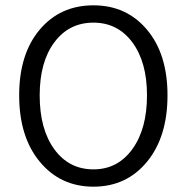

<svg xmlns="http://www.w3.org/2000/svg" viewBox="-20 -689 701 721"><path d="M52 -331Q52 -486 129 -577.5Q206 -669 331 -669Q455 -669 532 -577.5Q609 -486 609 -331Q609 -175 532 -81.5Q455 12 331 12Q207 12 129.5 -81.5Q52 -175 52 -331ZM331 -53Q422 -53 477 -129Q532 -205 532 -331Q532 -456 477 -530Q422 -604 331 -604Q239 -604 184 -530Q129 -456 129 -331Q129 -204 184 -128.5Q239 -53 331 -53Z"/></svg>

Font: Assistant
Style: Regular
Weight: 400
Designer: Hebrew By Ben Nathan, Latin by Paul Hunt
Version: Version 2.001;PS 002.001;hotconv 1.0.88;makeotf.lib2.5.64775